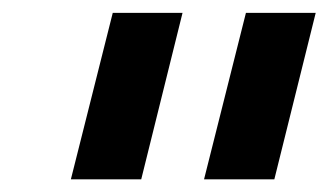

<svg xmlns="http://www.w3.org/2000/svg" viewBox="-20 -695 510 298"><path d="M90 -416.7 155 -675H263.3L199.2 -416.7ZM296.7 -416.7 361.7 -675H470L405.8 -416.7Z"/></svg>

Font: Funnel Sans Light
Style: Bold Italic
Weight: 700
Italic angle: -14.036°
Version: Version 1.000